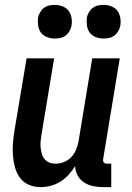

<svg xmlns="http://www.w3.org/2000/svg" viewBox="-20 -759 540 787"><path d="M146 8Q121 8 98.5 -1.5Q76 -11 62 -30Q48 -49 41.5 -72.5Q35 -96 33 -121Q31 -146 33 -171.5Q35 -197 39 -222L89 -520H202L150 -207Q148 -193 146.5 -180Q145 -167 146.5 -154Q148 -141 151.5 -128.5Q155 -116 163 -106.5Q171 -97 182.5 -92.5Q194 -88 208 -88Q225 -88 242.5 -95Q260 -102 272.5 -115.5Q285 -129 292 -146Q299 -163 302 -180L358 -520H471L403 -108Q402 -104 402.5 -100Q403 -96 405.5 -93Q408 -90 411.5 -89Q415 -88 419 -88H436V8H403Q382 8 362 4Q342 0 325 -11Q308 -22 298.5 -39.5Q289 -57 288 -78Q276 -59 261 -42.5Q246 -26 227.5 -14.5Q209 -3 188 2.5Q167 8 146 8ZM404 -601Q388 -601 372.5 -607Q357 -613 348 -625Q339 -637 336.5 -653.5Q334 -670 336 -687Q338 -698 344.5 -709Q351 -720 360.5 -727Q370 -734 381.5 -736.5Q393 -739 405 -739Q421 -739 436.5 -733Q452 -727 461 -715Q470 -703 473 -686.5Q476 -670 473 -653Q471 -642 464.5 -631Q458 -620 448.5 -613Q439 -606 427.5 -603.5Q416 -601 404 -601ZM204 -601Q188 -601 172.5 -607Q157 -613 148 -625Q139 -637 136.5 -653.5Q134 -670 136 -687Q138 -698 144.5 -709Q151 -720 160.5 -727Q170 -734 181.5 -736.5Q193 -739 205 -739Q221 -739 236.5 -733Q252 -727 261 -715Q270 -703 273 -686.5Q276 -670 273 -653Q271 -642 264.5 -631Q258 -620 248.5 -613Q239 -606 227.5 -603.5Q216 -601 204 -601Z"/></svg>

Font: Iosevka Curly
Style: Bold Italic
Weight: 700
Italic angle: -9°
Monospace: yes
Designer: Belleve Invis
Foundry: Belleve Invis
Version: Version 22.1.2; ttfautohint (v1.8.4)